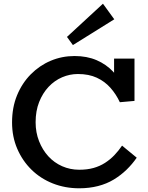

<svg xmlns="http://www.w3.org/2000/svg" viewBox="-20 -1002 800 1035"><path d="M407 13Q331 13 265 -13Q199 -39 150 -87Q101 -135 73 -200Q45 -265 45 -342Q45 -423 72 -488.5Q99 -554 146 -601.5Q193 -649 253.5 -674.5Q314 -700 382 -700Q449 -700 501 -677.5Q553 -655 590 -615.5Q627 -576 650 -525L595 -542V-686H705V-458L626 -451Q606 -494 575.5 -528.5Q545 -563 502 -583Q459 -603 400 -603Q356 -603 315 -585.5Q274 -568 242 -534Q210 -500 191 -452Q172 -404 172 -343Q172 -288 190.5 -241Q209 -194 240.5 -159.5Q272 -125 315 -106Q358 -87 407 -87Q450 -87 484 -96.5Q518 -106 546 -124Q574 -142 596.5 -165.5Q619 -189 638 -217L717 -152Q693 -117 662 -87Q631 -57 593 -34Q555 -11 508 1Q461 13 407 13ZM373 -759 341 -803 535 -982 596 -898Z"/></svg>

Font: BioRhyme SemiBold
Style: Regular
Weight: 600
Designer: Aoife Mooney
Foundry: Aoife Mooney Type
Version: Version 1.600;gftools[0.9.33]